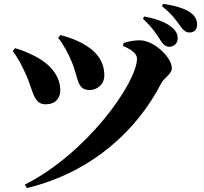

<svg xmlns="http://www.w3.org/2000/svg" viewBox="-20 -885 1040 981"><path d="M845 -646C870 -646 888 -665 888 -688C888 -707 882 -724 862 -742C828 -773 776 -789 718 -801L710 -789C759 -745 782 -707 800 -679C814 -656 828 -646 845 -646ZM949 -719C973 -719 987 -735 987 -759C987 -783 978 -803 953 -821C923 -842 874 -857 814 -865L807 -854C863 -809 882 -778 898 -756C916 -731 928 -719 949 -719ZM348 -566C381 -486 372 -425 438 -425C474 -425 513 -451 513 -500C513 -574 470 -626 402 -663C363 -684 331 -694 289 -706L277 -691C299 -668 333 -604 348 -566ZM117 -494C149 -420 152 -352 213 -352C263 -352 288 -383 288 -423C288 -493 241 -555 162 -596C138 -609 97 -628 57 -639L45 -624C69 -593 93 -550 117 -494ZM803 -458C819 -489 858 -506 858 -537C858 -592 766 -679 695 -679C666 -679 636 -674 611 -665L609 -650C650 -633 680 -611 680 -586C680 -463 424 -101 107 58L117 76C457 -6 684 -227 803 -458Z"/></svg>

Font: Noto Serif KR Black
Style: Regular
Weight: 900
Version: Version 1.001;PS 1.001;hotconv 16.6.54;makeotf.lib2.5.65590